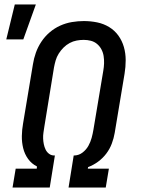

<svg xmlns="http://www.w3.org/2000/svg" viewBox="-20 -837 640 857"><path d="M36 0 50 -84H144L145 -94Q121 -106 105.5 -127.5Q90 -149 83.5 -175.5Q77 -202 77.5 -230Q78 -258 83 -286L127 -550Q131 -576 140 -601.5Q149 -627 164.5 -650.5Q180 -674 201.5 -692.5Q223 -711 248.5 -722.5Q274 -734 301 -738.5Q328 -743 354 -743Q385 -743 414 -737Q443 -731 467.5 -716Q492 -701 508.5 -678Q525 -655 533 -627Q541 -599 541 -568.5Q541 -538 536 -508L492 -244Q488 -220 479 -196Q470 -172 454.5 -151.5Q439 -131 418 -115.5Q397 -100 373 -91L372 -84H466L452 0H286L309 -143H313Q333 -144 349 -156.5Q365 -169 374.5 -186Q384 -203 389 -221.5Q394 -240 397 -258L441 -521Q444 -538 444.5 -554.5Q445 -571 442.5 -587Q440 -603 432.5 -617Q425 -631 413 -641Q401 -651 385.5 -655Q370 -659 354 -659Q338 -659 322 -656Q306 -653 291 -645Q276 -637 263.5 -624.5Q251 -612 242 -597.5Q233 -583 228.5 -567.5Q224 -552 221 -536L178 -272Q176 -259 174 -245.5Q172 -232 172.5 -219Q173 -206 175.5 -193.5Q178 -181 183.5 -169.5Q189 -158 199 -150.5Q209 -143 222 -143H225L202 0ZM8 -661 46 -817H140L84 -661Z"/></svg>

Font: Iosevka HT Medium Extended
Style: Italic
Weight: 500
Width: 7
Italic angle: -9°
Monospace: yes
Designer: Belleve Invis
Foundry: Belleve Invis
Version: Version 32.3.0; ttfautohint (v1.8.4)